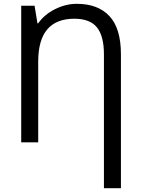

<svg xmlns="http://www.w3.org/2000/svg" viewBox="-20 -745 738 1005"><path d="M613 -461V240H524V-461Q524 -556 487.5 -601.5Q451 -647 369 -647Q180 -647 180 -423V0H91V-715H161L176 -623H180Q212 -669 268 -697Q324 -725 382 -725Q493 -725 553 -660.5Q613 -596 613 -461Z"/></svg>

Font: Noto Sans Display
Style: Regular
Weight: 400
Designer: Monotype Design team
Foundry: Monotype Imaging Inc.
Version: Version 1.000